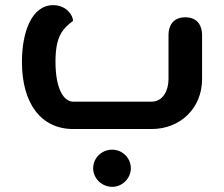

<svg xmlns="http://www.w3.org/2000/svg" viewBox="-20 -500 868 744"><path d="M567 0C680 0 763 -82 763 -193V-365C763 -398 747 -433 698 -433C649 -433 633 -398 633 -365V-193C633 -152 613 -106 567 -106H264C228 -106 195 -153 195 -261C195 -359 222 -388 263 -419C263 -440 238 -480 186 -480C103 -480 65 -376 65 -260C65 -99 139 0 264 0ZM415 224C454 224 487 191 487 152C487 112 454 80 415 80C374 80 341 112 341 152C341 191 374 224 415 224Z"/></svg>

Font: Mesarto
Style: Regular
Weight: 700
Designer: Mohamed Gaber
Foundry: Kief Type Foundry
Version: Version 2.020